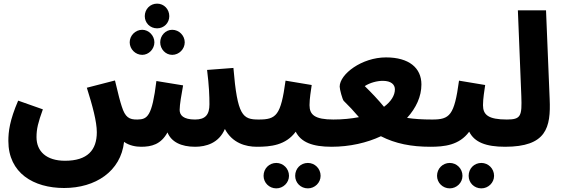

<svg xmlns="http://www.w3.org/2000/svg" viewBox="-20 -803 3100 1057"><path d="M845 -647C883 -647 912 -677 912 -714C912 -752 883 -783 845 -783C806 -783 777 -752 777 -714C777 -677 806 -647 845 -647ZM763 -501C799 -501 830 -533 830 -570C830 -607 799 -639 763 -639C725 -639 694 -607 694 -570C694 -533 725 -501 763 -501ZM928 -501C966 -501 997 -533 997 -570C997 -607 966 -639 928 -639C891 -639 862 -607 862 -570C862 -533 891 -501 928 -501ZM333 232C505 232 645 141 663 -22C692 -1 729 5 757 5C814 5 866 -8 902 -74C923 -22 977 5 1054 5C1114 5 1185 -15 1218 -93C1259 -15 1333 5 1394 5C1449 5 1479 -26 1479 -72C1479 -112 1456 -145 1404 -145C1316 -145 1287 -165 1265 -429L1120 -418C1131 -331 1133 -274 1133 -229C1133 -172 1111 -145 1054 -145C989 -145 969 -169 969 -198C969 -227 979 -283 988 -333L841 -357C817 -161 791 -146 737 -145C691 -144 669 -157 650 -218C643 -239 631 -282 613 -360L458 -320C489 -222 513 -134 513 -75C513 23 462 82 338 82C235 82 181 30 181 -48C181 -94 190 -129 216 -201L80 -249C33 -140 26 -78 26 -27C26 150 165 232 333 232Z M1394 5C1470 5 1553 -3 1608 -78C1637 -20 1700 5 1806 5C1861 5 1890 -26 1890 -72C1890 -112 1868 -145 1816 -145C1713 -145 1684 -171 1684 -224C1684 -261 1692 -306 1696 -335L1552 -359C1526 -167 1501 -145 1404 -145ZM1675 234C1713 234 1745 203 1745 165C1745 125 1713 94 1675 94C1635 94 1605 125 1605 165C1605 203 1635 234 1675 234ZM1501 234C1539 234 1571 203 1571 165C1571 125 1539 94 1501 94C1462 94 1431 125 1431 165C1431 203 1462 234 1501 234Z M1804 5C1906 5 2000 -17 2077 -53C2157 -12 2245 5 2349 5C2403 5 2434 -26 2434 -71C2434 -112 2411 -145 2359 -145C2304 -145 2259 -148 2221 -154C2271 -209 2300 -272 2300 -338C2300 -429 2232 -487 2105 -487C1972 -487 1850 -395 1850 -326C1850 -311 1865 -256 1872 -248C1899 -222 1928 -191 1956 -158C1914 -150 1867 -145 1814 -145ZM1988 -329C2017 -348 2057 -358 2087 -358C2134 -358 2154 -337 2154 -311C2154 -278 2133 -244 2094 -215C2062 -254 2025 -293 1988 -329Z M2349 5C2425 5 2508 -3 2563 -78C2592 -20 2655 5 2761 5C2816 5 2845 -26 2845 -72C2845 -112 2823 -145 2771 -145C2668 -145 2639 -171 2639 -224C2639 -261 2647 -306 2651 -335L2507 -359C2481 -167 2456 -145 2359 -145ZM2630 234C2668 234 2700 203 2700 165C2700 125 2668 94 2630 94C2590 94 2560 125 2560 165C2560 203 2590 234 2630 234ZM2456 234C2494 234 2526 203 2526 165C2526 125 2494 94 2456 94C2417 94 2386 125 2386 165C2386 203 2417 234 2456 234Z M2760 5C2988 5 3013 -100 3006 -258L2986 -746H2831L2850 -274C2854 -164 2848 -145 2770 -145Z"/></svg>

Font: Noto Sans Arabic UI SmCn XBd
Style: Regular
Weight: 800
Width: 4
Designer: Monotype Design Team, Nadine Chahine and Nizar Qandah
Foundry: Monotype Imaging Inc.
Version: Version 2.010